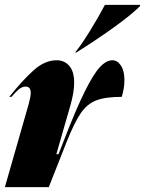

<svg xmlns="http://www.w3.org/2000/svg" viewBox="-30 -767 594 787"><path d="M96 -386Q96 -412 75 -412Q61 -412 48 -401.5Q35 -391 17 -370H8Q63 -439 108.5 -479.5Q154 -520 202 -520Q234 -520 254 -497Q274 -474 274 -428Q274 -388 258 -333L201 -135H210L231 -189Q282 -321 318 -393Q354 -465 380 -492.5Q406 -520 431 -520Q451 -520 465.5 -498.5Q480 -477 480 -439Q480 -405 469 -370Q402 -370 364.5 -355.5Q327 -341 301 -303Q275 -265 243 -185L170 0H-10L88 -342Q96 -372 96 -386ZM400 -747H544V-742Q507 -705 433.5 -652.5Q360 -600 283 -552H278Q302 -581 338.5 -640Q375 -699 400 -747Z"/></svg>

Font: Nyght Serif Dark Italic
Style: Regular
Weight: 800
Italic angle: -16°
Designer: Maksym Kobuzan
Version: Version 0.400